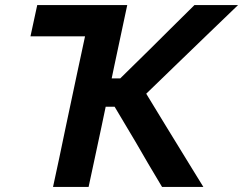

<svg xmlns="http://www.w3.org/2000/svg" viewBox="-20 -733 954 753"><path d="M188 0Q200.5 -57.5 212 -111.5Q223.5 -166 237.5 -233.5L284 -453Q292.5 -491.5 299.5 -525Q306.5 -558.5 313.5 -590.5H99.5L126 -713H479Q466.5 -654 454.5 -598Q442.5 -542 428 -473.5L418 -425.5H451.5L567.5 -539.5Q608 -579.5 648.5 -620Q689 -660 742.5 -713H913.5Q852.5 -654.5 794 -598Q735.5 -541.5 677.5 -485.5L553.5 -365.5L630 -240Q653.5 -202 680.2 -158.2Q707 -114.5 732.5 -73Q758 -31 777.5 0H615.5Q586.5 -48.5 561.2 -91.2Q536 -134 512 -176L429.5 -314.5H394.5L377.5 -233.5Q363 -166 351.5 -111.8Q340 -57.5 327.5 0Z"/></svg>

Font: Heraclito SemiBold
Style: Italic
Weight: 600
Italic angle: -12°
Designer: Kostas Bartsokas (font) & Cristiano Sobral (main changes)
Foundry: Kostas Bartsokas (font) & Cristiano Sobral (main changes)
Version: Version 1.00;July 8, 2020;FontCreator 13.0.0.2655 64-bit